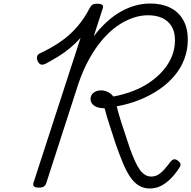

<svg xmlns="http://www.w3.org/2000/svg" viewBox="-20 -1055 1091 1094"><path d="M832 19Q799 19 771.5 2.5Q744 -14 722 -46.5Q700 -79 680 -127Q660 -175 638 -238Q628 -269 620 -294Q612 -319 604.5 -341.5Q597 -364 590 -387.5Q583 -411 576 -438Q553 -438 535 -444Q517 -450 506.5 -462Q496 -474 496 -491Q496 -513 513 -526.5Q530 -540 556 -540Q577 -540 596 -530Q615 -520 626 -505Q685 -516 738 -536.5Q791 -557 834.5 -587Q878 -617 910 -654Q942 -691 959.5 -734.5Q977 -778 977 -826Q977 -874 957.5 -905.5Q938 -937 904 -952.5Q870 -968 824 -968Q778 -968 732.5 -951.5Q687 -935 644 -904Q601 -873 561.5 -826.5Q522 -780 488 -718.5Q454 -657 428 -582L243 -10Q239 2 229.5 8Q220 14 201 14Q183 14 175 8Q167 2 170 -11L439 -839Q412 -809 380.5 -782.5Q349 -756 313.5 -734Q278 -712 238 -691Q220 -683 209.5 -689Q199 -695 193 -711Q188 -726 192.5 -736.5Q197 -747 212 -753Q279 -785 330.5 -821.5Q382 -858 422 -905Q462 -952 492 -1011Q499 -1024 508 -1029Q517 -1034 536 -1034Q553 -1034 561.5 -1028Q570 -1022 566 -1009L514 -848Q549 -894 587 -929Q625 -964 666 -987.5Q707 -1011 750 -1023Q793 -1035 836 -1035Q901 -1035 949 -1011.5Q997 -988 1023.5 -942Q1050 -896 1050 -828Q1050 -772 1031 -720.5Q1012 -669 976 -625.5Q940 -582 889.5 -547Q839 -512 777.5 -487Q716 -462 645 -449Q651 -425 657 -404.5Q663 -384 669.5 -363Q676 -342 684 -319Q692 -296 701 -267Q718 -213 733.5 -174Q749 -135 762.5 -110.5Q776 -86 789 -73Q802 -60 814.5 -54.5Q827 -49 841 -49Q863 -49 881 -59.5Q899 -70 916.5 -90Q934 -110 952 -134Q959 -143 968 -146.5Q977 -150 990 -142Q1005 -132 1008 -122.5Q1011 -113 1003 -101Q981 -66 954 -38.5Q927 -11 897.5 4Q868 19 832 19Z"/></svg>

Font: Playwrite CO Light
Style: Regular
Weight: 300
Version: Version 1.002